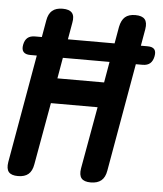

<svg xmlns="http://www.w3.org/2000/svg" viewBox="-53 -787 717 844"><g transform="rotate(5 305.5 -365.0)"><path d="M380 -322H174L125 -48Q120 -18 103.5 -4Q87 10 57.5 10Q28 10 16.5 -4Q5 -18 10 -48L94 -525H65Q44 -525 35 -535.5Q26 -546 30 -567Q34 -588 46 -598Q58 -608 79 -608H109L122 -682Q127 -712 143.5 -726Q160 -740 189.5 -740Q219 -740 231 -726Q243 -712 237 -682L224 -608H430L443 -682Q449 -712 465 -726Q481 -740 510.5 -740Q540 -740 552 -726Q564 -712 559 -682L546 -608H576Q597 -608 605.5 -598Q614 -588 610 -567Q606 -546 594 -535.5Q582 -525 561 -525H531L447 -48Q442 -18 425 -4Q408 10 378.5 10Q349 10 337.5 -4Q326 -18 331 -48ZM209 -525 193 -433H399L415 -525Z"/></g></svg>

Font: Maple Mono NL SemiBold
Style: Italic
Weight: 600
Italic angle: -10°
Monospace: yes
Designer: subframe7536
Version: Version 7.000